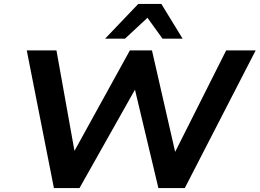

<svg xmlns="http://www.w3.org/2000/svg" viewBox="-20 -963 1329 983"><path d="M256 0 117 -705H269L363 -181H356L645 -705H758L878 -180H874L1138 -705H1289L926 0H791L671 -504L387 0ZM518 -765 688 -943H806L915 -765H812L735 -872L620 -765Z"/></svg>

Font: Nunito Sans 7pt SemiExpanded
Style: Bold Italic
Weight: 700
Width: 6
Italic angle: -9°
Designer: Vernon Adams
Foundry: Vernon Adams
Version: Version 3.101;gftools[0.9.27]